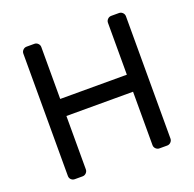

<svg xmlns="http://www.w3.org/2000/svg" viewBox="-124 -827 962 953"><g transform="rotate(-20 357.0 -350.0)"><path d="M628 -673V-27Q628 -16 620 -8Q612 0 601 0H560Q549 0 541 -8Q533 -16 533 -27V-309H181V-27Q181 -16 173 -8Q165 0 154 0H113Q102 0 94 -7.5Q86 -15 86 -27V-673Q86 -684 94 -692Q102 -700 113 -700H154Q165 -700 173 -692Q181 -684 181 -673V-399H533V-673Q533 -684 541 -692Q549 -700 560 -700H601Q612 -700 620 -692Q628 -684 628 -673Z"/></g></svg>

Font: Rubik
Style: Regular
Weight: 400
Designer: Hubert & Fischer
Foundry: Hubert & Fischer
Version: Version 1.100